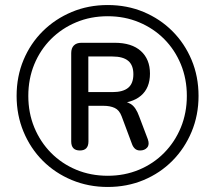

<svg xmlns="http://www.w3.org/2000/svg" viewBox="-20 -734 855 763"><path d="M407.9 9Q331.7 9 265.5 -18.5Q199.3 -46 150.1 -95.1Q101 -144.3 73.5 -210.5Q46 -276.7 46 -352.9Q46 -430.1 73.5 -495.8Q101 -561.5 150.2 -610.2Q199.4 -658.8 265.2 -686.4Q331 -714 408 -714Q485.2 -714 550.9 -686.4Q616.6 -658.8 665.2 -610.1Q713.8 -561.5 741.4 -495.8Q769 -430 769 -352.8Q769 -276.5 741.5 -210.5Q714 -144.5 665.2 -95.2Q616.5 -46 550.8 -18.5Q485.1 9 407.9 9ZM408.2 -35.5Q475 -35.5 532.5 -59.5Q590 -83.5 632.5 -126.8Q675 -170 698.8 -227.7Q722.5 -285.5 722.5 -353Q722.5 -420.5 698.8 -478.2Q675 -536 632.5 -578.8Q590 -621.5 532.5 -645.5Q475 -669.5 408.2 -669.5Q340.5 -669.5 283 -645.5Q225.5 -621.5 182.8 -578.8Q140 -536 116.2 -478.3Q92.5 -420.5 92.5 -353Q92.5 -285.5 116.2 -227.8Q140 -170 182.8 -126.6Q225.7 -83.3 283.1 -59.4Q340.5 -35.5 408.2 -35.5ZM297.5 -136Q263 -136 263 -172V-523Q263 -542.7 273.5 -553.3Q284 -564 304 -564H435.5Q503.5 -564 539.8 -531.2Q576 -498.5 576 -441.5Q576 -384 539.8 -353.5Q503.7 -323 437.5 -323L450 -333Q480 -333 500 -320.5Q520 -308 533 -271.5L567.5 -180.5Q575 -159.5 565 -147.8Q555 -136 536.5 -136Q523.8 -136 515.9 -143.5Q508 -151 504 -163L463.5 -271.5Q454.3 -296.5 435.9 -305Q417.5 -313.5 392 -313.5H318L331.5 -323.5V-172Q331.5 -136 297.5 -136ZM331 -368H426.5Q468.7 -368 489.3 -385.1Q510 -402.2 510 -439Q510 -475 489.5 -492.2Q469 -509.5 426.5 -509.5H331Z"/></svg>

Font: Nunito ExtraLight
Style: Regular
Weight: 200
Designer: Vernon Adams
Foundry: Vernon Adams
Version: Version 3.602;April 4, 2023;FontCreator 14.0.0.2856 64-bit